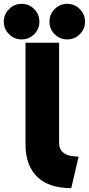

<svg xmlns="http://www.w3.org/2000/svg" viewBox="-74 -974 460 994"><path d="M-27.1 -796.9Q-54.2 -823.7 -54.2 -861.8Q-54.2 -899.9 -27.1 -927Q0 -954.1 38.1 -954.1Q76.2 -954.1 103 -927Q129.9 -899.9 129.9 -861.8Q129.9 -823.7 103 -796.9Q76.2 -770 38.1 -770Q0 -770 -27.1 -796.9ZM209 -796.9Q182.1 -823.7 182.1 -861.8Q182.1 -899.9 209 -927Q235.8 -954.1 273.9 -954.1Q312 -954.1 339.1 -927Q366.2 -899.9 366.2 -861.8Q366.2 -823.7 339.1 -796.9Q312 -770 273.9 -770Q235.8 -770 209 -796.9ZM58.1 -225.1V-752.9H231.9V-233.9Q231.9 -218.3 236.6 -206.3Q241.2 -194.3 249.8 -187Q258.3 -179.7 267.6 -174.8Q276.9 -169.9 289.8 -167.5Q302.7 -165 311.8 -164.3Q320.8 -163.6 333 -163.1L294.9 0Q177.7 0 117.9 -59.3Q58.1 -118.7 58.1 -225.1Z"/></svg>

Font: Hussar Preview
Style: Bold
Weight: 700
Foundry: Cannot Into Space Fonts, PlusOne Fonts
Version: Version 2.29RC2 "Millennial"